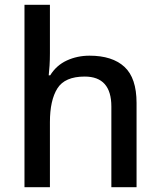

<svg xmlns="http://www.w3.org/2000/svg" viewBox="-20 -780 667 800"><path d="M188 -558Q188 -531 186.5 -507Q185 -483 183 -466H189Q215 -508 258.5 -528Q302 -548 353 -548Q448 -548 498.5 -501.5Q549 -455 549 -351V0H444V-336Q444 -461 333 -461Q250 -461 219 -411.5Q188 -362 188 -271V0H82V-760H188Z"/></svg>

Font: Noto Sans Lao Looped Medium
Style: Regular
Weight: 500
Designer: Mark Frömberg, Ben Mitchell
Foundry: The Fontpad Ltd
Version: Version 1.002; ttfautohint (v1.8.4.7-5d5b)